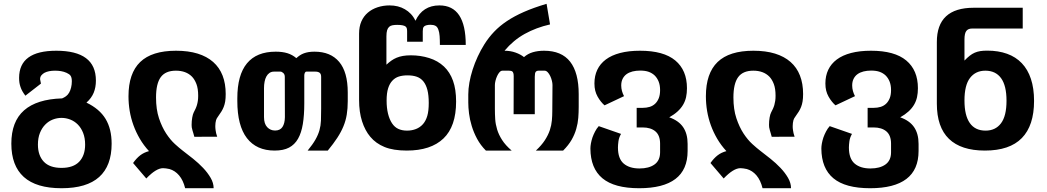

<svg xmlns="http://www.w3.org/2000/svg" viewBox="-20 -785 5458 1001"><path d="M300.8 196.3Q169.4 196.3 104.2 137.7Q39.1 79.1 39.1 -36.1Q39.1 -151.4 105.5 -209.7Q171.9 -268.1 303.7 -272Q314.5 -276.4 324 -283.2Q333.5 -290 340.3 -301.8Q346.7 -312.5 350.6 -328.4Q354.5 -344.2 354.5 -361.3Q354.5 -370.6 353 -377.4Q351.6 -384.3 348.4 -389.4Q345.2 -394.5 339.8 -398.2Q334.5 -401.9 327.1 -405.3Q313 -411.6 297.9 -414.1Q282.7 -416.5 267.1 -416.5Q233.4 -416.5 212.4 -405.8Q203.1 -400.9 196 -392.6Q189 -384.3 189 -372.1L193.4 -349.1L112.3 -286.1Q103 -298.3 96.9 -309.1Q90.8 -319.8 86.9 -331.5Q83 -342.8 81.3 -353.8Q79.6 -364.7 79.6 -378.9Q79.6 -520.5 273.4 -520.5Q376.5 -520.5 428.2 -481.9Q480 -443.4 480 -364.7Q480 -329.6 468.5 -301.5Q457 -273.4 430.7 -250Q499 -217.3 530.5 -165Q562 -112.8 562 -35.6Q562 79.1 497.1 137.7Q432.1 196.3 300.8 196.3ZM300.8 90.3Q362.3 90.3 393.1 57.9Q423.8 25.4 423.8 -31.2Q423.8 -65.9 413.3 -92.3Q402.8 -118.7 385.5 -136Q368.2 -153.3 345.9 -161.9Q323.7 -170.4 300.8 -170.4Q277.8 -170.4 255.6 -161.9Q233.4 -153.3 216.1 -135.7Q198.7 -118.2 188.2 -92Q177.7 -65.9 177.7 -31.2Q177.7 25.4 208.3 57.9Q238.8 90.3 300.8 90.3Z M945.3 196.3Q935.1 154.8 913.8 129.6Q892.6 104.5 863.3 96.2Q854 94.2 845.2 93Q836.4 91.8 830.1 91.8Q793.9 91.8 742.7 145.5L673.8 64.9Q691.4 40 710.9 24.9Q730.5 9.8 756.8 2.9Q729 -27.3 709 -61.5Q689 -95.7 675.8 -132.1Q662.6 -168.5 656.2 -206.5Q649.9 -244.6 649.9 -283.2Q649.9 -402.8 710.9 -461.7Q772 -520.5 897.5 -520.5Q961.9 -520.5 1010.3 -505.6Q1058.6 -490.7 1091.3 -461.9Q1124 -433.1 1140.4 -391.1Q1156.7 -349.1 1156.7 -294.9Q1156.7 -272.5 1154.1 -256.3Q1151.4 -240.2 1146.2 -227.3Q1141.1 -214.4 1134 -203.1Q1127 -191.9 1118.2 -179.7Q1112.8 -171.9 1110.4 -168Q1107.9 -164.1 1106.4 -158.7Q1104.5 -152.3 1103.5 -144Q1102.5 -135.7 1102.5 -127.9Q1102.5 -123.5 1102.8 -117.7Q1103 -111.8 1104 -106.4Q1105 -98.1 1106.9 -90.3Q1108.9 -82.5 1112.3 -72.3L993.2 -71.8Q990.7 -81.5 988.3 -89.4Q985.8 -97.2 983.4 -105.5Q980.5 -115.7 979.7 -121.3Q979 -127 979 -133.8Q979 -154.3 982.2 -172.1Q985.4 -189.9 989.7 -198.2Q995.1 -208.5 999.5 -218Q1003.9 -227.5 1006.8 -237.5Q1009.8 -247.6 1011.5 -259.3Q1013.2 -271 1013.2 -286.1Q1013.2 -322.8 1004.2 -346.7Q995.1 -370.6 981 -385.3Q950.2 -416.5 897 -416.5Q842.8 -416.5 818.1 -382.8Q793.5 -349.1 793.5 -276.9Q793.5 -214.8 808.8 -168.7Q824.2 -122.6 846.2 -89.1Q868.2 -55.7 891.8 -34.2Q915.5 -12.7 932.1 0Q958 19.5 986.6 42.5Q1015.1 65.4 1038.8 90.3Q1062.5 115.2 1078.1 142.1Q1093.8 168.9 1093.8 196.3H945.3Z M1411.6 0Q1317.4 0 1267.3 -64.9Q1217.3 -129.9 1217.3 -258.3V-272.5Q1217.3 -394 1267.6 -454.8Q1317.9 -515.6 1417.5 -515.6Q1452.6 -515.6 1478.5 -507.6Q1504.4 -499.5 1524.9 -481.9Q1534.2 -490.2 1543.7 -496.6Q1553.2 -502.9 1564.5 -507.1Q1575.7 -511.2 1589.1 -513.4Q1602.5 -515.6 1619.6 -515.6Q1703.6 -515.6 1748.3 -462.4Q1793 -409.2 1793 -302.7V-257.3Q1793 -219.2 1787.8 -187.5Q1782.7 -155.8 1770.5 -126.5Q1758.3 -96.7 1738.3 -66.2Q1718.3 -35.6 1689 0H1584Q1610.4 -32.2 1624.5 -57.1Q1638.7 -82 1645.5 -106Q1652.3 -129.9 1653.3 -156.5Q1654.3 -183.1 1654.3 -218.8V-384.3Q1654.3 -399.9 1646.2 -405.8Q1638.2 -411.6 1624 -411.6H1577.6Q1572.3 -411.6 1569.3 -405.3Q1566.4 -398.9 1566.4 -391.6V-246.1Q1566.4 -184.1 1558.8 -138.2Q1551.3 -92.3 1533.7 -61.5Q1516.1 -30.8 1486.8 -15.4Q1457.5 0 1411.6 0ZM1414.1 -104.5Q1440.4 -104.5 1452.6 -123Q1464.8 -141.6 1465.3 -173.8L1464.8 -384.3Q1464.8 -397.5 1456.5 -404.8Q1448.7 -411.6 1441.9 -411.6H1408.7Q1395 -411.6 1385 -404.8Q1375 -397.9 1368.7 -386.2Q1362.3 -374.5 1359.4 -358.9Q1356.4 -343.3 1356.4 -325.7V-174.8Q1356.4 -139.6 1373 -122.1Q1389.6 -104.5 1414.1 -104.5Z M2100.6 0Q2030.3 0 1984.9 -18.6Q1939.5 -37.1 1910.6 -71.8Q1883.3 -104 1867.7 -152.3Q1852.1 -200.7 1852.1 -263.7V-609.4Q1852.1 -646 1864 -673.3Q1876 -700.7 1897.9 -719.2Q1918.9 -737.3 1948.5 -747.1Q1978 -756.8 2010.7 -756.8Q2056.6 -756.8 2090.8 -736.8Q2107.9 -727.1 2122.1 -712.2Q2136.2 -697.3 2146 -676.8Q2183.6 -756.8 2271 -756.8Q2408.2 -756.8 2408.2 -550.8H2273.4Q2273.4 -577.1 2272 -596.9Q2270.5 -616.7 2265.6 -629.9Q2260.3 -645.5 2250 -650.6Q2239.7 -655.8 2224.6 -655.8Q2213.4 -655.8 2204.6 -653.6Q2195.8 -651.4 2191.4 -647.5Q2186.5 -643.1 2185.3 -636.7Q2184.1 -630.4 2184.1 -622.1V-567.4H2102.5V-621.1Q2102.5 -629.9 2101.1 -636.2Q2099.6 -642.6 2094.2 -647Q2088.9 -650.9 2078.4 -653.1Q2067.9 -655.3 2050.8 -655.3Q2036.6 -655.3 2026.4 -653.3Q2016.1 -651.4 2009.3 -645.5Q2002 -639.2 1998.3 -627.4Q1994.6 -615.7 1994.6 -595.2V-447.8Q2007.8 -460 2020.5 -469Q2033.2 -478 2047.9 -484.1Q2062.5 -490.2 2080.6 -493.4Q2098.6 -496.6 2122.1 -496.6Q2172.4 -496.6 2217.5 -482.4Q2262.7 -468.3 2294.9 -438Q2325.7 -408.7 2341.8 -364Q2357.9 -319.3 2357.9 -255.4Q2357.9 -126 2292 -63Q2226.1 0 2100.6 0ZM2102.1 -104Q2127 -104 2148.4 -112.3Q2169.9 -120.6 2185.5 -138.2Q2200.2 -155.3 2207.8 -181.2Q2215.3 -207 2215.3 -248.5Q2215.3 -288.6 2208.3 -315.9Q2201.2 -343.3 2187.5 -360.4Q2173.8 -377.4 2153.3 -384.8Q2132.8 -392.1 2104.5 -392.1Q2079.1 -392.1 2059.6 -386Q2040 -379.9 2025.9 -364.7Q2011.7 -350.1 2003.7 -325.2Q1995.6 -300.3 1995.6 -260.3Q1995.6 -222.7 2002.9 -192.6Q2010.3 -162.6 2023.9 -142.1Q2037.6 -121.6 2057.1 -112.8Q2076.7 -104 2102.1 -104Z M2513.2 0Q2485.4 -27.8 2467.5 -61Q2449.7 -94.2 2439.5 -127.9Q2429.2 -161.6 2425.3 -193.4Q2421.4 -225.1 2421.4 -250V-292.5Q2421.4 -321.3 2427.2 -354.5Q2433.1 -387.7 2444.1 -422.1Q2455.1 -456.5 2470.7 -490.2Q2486.3 -523.9 2505.4 -554.2Q2527.8 -589.8 2556.2 -619.6Q2584.5 -649.4 2622.8 -675Q2661.1 -700.7 2711.7 -722.9Q2762.2 -745.1 2829.6 -765.1L2847.7 -657.7Q2774.9 -641.1 2715.6 -608.2Q2656.2 -575.2 2610.4 -520.5Q2641.1 -520.5 2667.7 -511Q2694.3 -501.5 2711.9 -487.3Q2731.4 -504.9 2757.8 -512.7Q2784.2 -520.5 2816.4 -520.5Q2907.7 -520.5 2952.4 -463.4Q2997.1 -406.2 2997.1 -293.9V-228.5Q2997.1 -199.2 2994.9 -170.7Q2992.7 -142.1 2984.4 -113.3Q2976.1 -84 2960 -55.9Q2943.8 -27.8 2916 0H2773.9Q2803.7 -27.8 2820.8 -54.2Q2837.9 -80.6 2846.7 -106.9Q2855 -132.3 2857.2 -157Q2859.4 -181.6 2859.4 -205.6L2860.4 -341.8Q2860.4 -351.6 2857.2 -364.5Q2854 -377.4 2848.6 -388.7Q2842.8 -400.9 2835.2 -408.7Q2827.6 -416.5 2819.3 -416.5H2788.1Q2778.3 -416.5 2773.2 -410.6Q2768.1 -404.8 2768.1 -384.8V-189.5H2657.7L2658.2 -387.2Q2658.2 -397 2656.5 -402.8Q2654.8 -408.7 2651.9 -411.6Q2648.4 -414.6 2643.8 -415.5Q2639.2 -416.5 2633.3 -416.5H2599.6Q2591.3 -416.5 2584.2 -408.4Q2577.1 -400.4 2571.8 -388.7Q2566.4 -377 2563.2 -364Q2560.1 -351.1 2560.1 -341.8V-217.8Q2560.1 -189.9 2561.8 -163.6Q2563.5 -137.2 2571.8 -109.9Q2580.1 -82.5 2597.7 -55.2Q2615.2 -27.8 2647.5 0H2513.2Z M3312.5 196.3Q3183.1 196.3 3120.8 144.5Q3058.6 92.8 3058.1 -10.7Q3058.1 -22.5 3060.8 -37.4Q3063.5 -52.2 3068.8 -68.4Q3074.2 -83.5 3082.3 -99.1Q3090.3 -114.7 3101.6 -127.4L3217.8 -86.9Q3207 -68.4 3204.3 -48.6Q3201.7 -28.8 3201.7 -16.1Q3201.7 42 3231.4 67.6Q3261.2 93.3 3314 93.3Q3363.3 93.3 3392.3 72.5Q3421.4 51.8 3421.4 8.8V-36.1Q3421.4 -79.1 3397.2 -99.9Q3373 -120.6 3330.1 -120.6H3299.3V-222.7H3330.1Q3350.6 -222.7 3367.2 -227.8Q3383.8 -232.9 3396 -244.6Q3407.7 -255.9 3414.6 -273.2Q3421.4 -290.5 3421.4 -315.4Q3421.4 -340.3 3414.1 -359.1Q3406.7 -377.9 3393.6 -391.1Q3380.4 -403.8 3362.3 -410.4Q3344.2 -417 3317.9 -417Q3295.9 -417 3277.6 -412.4Q3259.3 -407.7 3246.3 -398.2Q3233.4 -388.7 3226.1 -374Q3218.8 -359.4 3218.8 -339.4Q3218.8 -324.7 3222.7 -310.5Q3226.6 -296.4 3233.4 -283.7L3131.8 -235.8Q3123 -243.2 3113.3 -255.1Q3103.5 -267.1 3095.7 -281.2Q3087.4 -295.9 3083.3 -312.3Q3079.1 -328.6 3079.1 -350.1Q3079.1 -389.6 3094 -421.1Q3108.9 -452.6 3138.7 -474.9Q3168.5 -497.1 3213.1 -508.8Q3257.8 -520.5 3316.9 -520.5Q3439.9 -520.5 3500.7 -469.7Q3561.5 -418.9 3561.5 -325.2Q3561.5 -299.8 3556.9 -278.6Q3552.2 -257.3 3541.3 -238.8Q3530.3 -220.2 3512.7 -204.1Q3495.1 -188 3469.2 -173.3Q3518.1 -156.2 3541.5 -122.1Q3564.9 -87.9 3564.9 -34.7V2Q3564.9 99.6 3501.5 147.9Q3438 196.3 3312.5 196.3Z M3955.6 196.3Q3945.3 154.8 3924.1 129.6Q3902.8 104.5 3873.5 96.2Q3864.3 94.2 3855.5 93Q3846.7 91.8 3840.3 91.8Q3804.2 91.8 3752.9 145.5L3684.1 64.9Q3701.7 40 3721.2 24.9Q3740.7 9.8 3767.1 2.9Q3739.3 -27.3 3719.2 -61.5Q3699.2 -95.7 3686 -132.1Q3672.9 -168.5 3666.5 -206.5Q3660.2 -244.6 3660.2 -283.2Q3660.2 -402.8 3721.2 -461.7Q3782.2 -520.5 3907.7 -520.5Q3972.2 -520.5 4020.5 -505.6Q4068.8 -490.7 4101.6 -461.9Q4134.3 -433.1 4150.6 -391.1Q4167 -349.1 4167 -294.9Q4167 -272.5 4164.3 -256.3Q4161.6 -240.2 4156.5 -227.3Q4151.4 -214.4 4144.3 -203.1Q4137.2 -191.9 4128.4 -179.7Q4123 -171.9 4120.6 -168Q4118.2 -164.1 4116.7 -158.7Q4114.7 -152.3 4113.8 -144Q4112.8 -135.7 4112.8 -127.9Q4112.8 -123.5 4113 -117.7Q4113.3 -111.8 4114.3 -106.4Q4115.2 -98.1 4117.2 -90.3Q4119.1 -82.5 4122.6 -72.3L4003.4 -71.8Q4001 -81.5 3998.5 -89.4Q3996.1 -97.2 3993.7 -105.5Q3990.7 -115.7 3990 -121.3Q3989.3 -127 3989.3 -133.8Q3989.3 -154.3 3992.4 -172.1Q3995.6 -189.9 4000 -198.2Q4005.4 -208.5 4009.8 -218Q4014.2 -227.5 4017.1 -237.5Q4020 -247.6 4021.7 -259.3Q4023.4 -271 4023.4 -286.1Q4023.4 -322.8 4014.4 -346.7Q4005.4 -370.6 3991.2 -385.3Q3960.4 -416.5 3907.2 -416.5Q3853 -416.5 3828.4 -382.8Q3803.7 -349.1 3803.7 -276.9Q3803.7 -214.8 3819.1 -168.7Q3834.5 -122.6 3856.4 -89.1Q3878.4 -55.7 3902.1 -34.2Q3925.8 -12.7 3942.4 0Q3968.3 19.5 3996.8 42.5Q4025.4 65.4 4049.1 90.3Q4072.8 115.2 4088.4 142.1Q4104 168.9 4104 196.3H3955.6Z M4516.6 196.3Q4387.2 196.3 4325 144.5Q4262.7 92.8 4262.2 -10.7Q4262.2 -22.5 4264.9 -37.4Q4267.6 -52.2 4272.9 -68.4Q4278.3 -83.5 4286.4 -99.1Q4294.4 -114.7 4305.7 -127.4L4421.9 -86.9Q4411.1 -68.4 4408.4 -48.6Q4405.8 -28.8 4405.8 -16.1Q4405.8 42 4435.5 67.6Q4465.3 93.3 4518.1 93.3Q4567.4 93.3 4596.4 72.5Q4625.5 51.8 4625.5 8.8V-36.1Q4625.5 -79.1 4601.3 -99.9Q4577.1 -120.6 4534.2 -120.6H4503.4V-222.7H4534.2Q4554.7 -222.7 4571.3 -227.8Q4587.9 -232.9 4600.1 -244.6Q4611.8 -255.9 4618.7 -273.2Q4625.5 -290.5 4625.5 -315.4Q4625.5 -340.3 4618.2 -359.1Q4610.8 -377.9 4597.7 -391.1Q4584.5 -403.8 4566.4 -410.4Q4548.3 -417 4522 -417Q4500 -417 4481.7 -412.4Q4463.4 -407.7 4450.4 -398.2Q4437.5 -388.7 4430.2 -374Q4422.9 -359.4 4422.9 -339.4Q4422.9 -324.7 4426.8 -310.5Q4430.7 -296.4 4437.5 -283.7L4335.9 -235.8Q4327.1 -243.2 4317.4 -255.1Q4307.6 -267.1 4299.8 -281.2Q4291.5 -295.9 4287.4 -312.3Q4283.2 -328.6 4283.2 -350.1Q4283.2 -389.6 4298.1 -421.1Q4313 -452.6 4342.8 -474.9Q4372.6 -497.1 4417.2 -508.8Q4461.9 -520.5 4521 -520.5Q4644 -520.5 4704.8 -469.7Q4765.6 -418.9 4765.6 -325.2Q4765.6 -299.8 4761 -278.6Q4756.3 -257.3 4745.4 -238.8Q4734.4 -220.2 4716.8 -204.1Q4699.2 -188 4673.3 -173.3Q4722.2 -156.2 4745.6 -122.1Q4769 -87.9 4769 -34.7V2Q4769 99.6 4705.6 147.9Q4642.1 196.3 4516.6 196.3Z M5114.7 0Q4990.7 0 4927.5 -61Q4864.3 -122.1 4864.3 -244.6V-565.4Q4863.8 -744.6 5056.6 -744.6H5312V-636.2H5047.4Q5027.8 -636.2 5018.1 -623.8Q5008.3 -611.3 5008.3 -579.1V-469.2Q5022.9 -484.4 5035.6 -494.4Q5048.3 -504.4 5061.8 -510.3Q5075.2 -516.1 5090.8 -518.6Q5106.4 -521 5127.4 -521Q5185.1 -521 5230.5 -504.6Q5275.9 -488.3 5307.1 -455.6Q5338.4 -422.9 5354.7 -373.8Q5371.1 -324.7 5371.1 -258.8Q5371.1 -130.4 5307.4 -65.2Q5243.7 0 5114.7 0ZM5118.2 -104Q5169.9 -104 5198.7 -142.1Q5227.5 -180.2 5227.5 -259.8Q5227.5 -338.4 5199.2 -377.4Q5170.9 -416.5 5117.2 -416.5Q5066.4 -416.5 5037.4 -378.9Q5008.3 -341.3 5008.3 -261.2Q5008.3 -183.1 5036.1 -143.6Q5064 -104 5118.2 -104Z"/></svg>

Font: Hack
Style: Bold
Weight: 700
Monospace: yes
Designer: Christopher Simpkins
Foundry: Christopher Simpkins
Version: Version 2.017